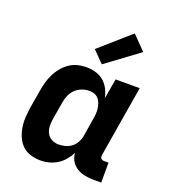

<svg xmlns="http://www.w3.org/2000/svg" viewBox="-142 -883 884 995"><g transform="rotate(20 300.0 -385.0)"><path d="M196 8Q167 8 140.5 0Q114 -8 95 -26Q76 -44 65 -69Q54 -94 49.5 -121Q45 -148 47 -176.5Q49 -205 53 -234L70 -334Q74 -357 80.5 -380.5Q87 -404 98 -426Q109 -448 125 -467.5Q141 -487 162 -501.5Q183 -516 207 -522Q231 -528 254 -528Q282 -528 307.5 -520.5Q333 -513 352 -496.5Q371 -480 382.5 -457Q394 -434 399 -409L418 -520H551L486 -129Q485 -123 485.5 -118Q486 -113 489.5 -109Q493 -105 498 -103.5Q503 -102 509 -102H531V8H490Q465 8 441 3.5Q417 -1 397 -13Q377 -25 364.5 -45Q352 -65 351 -90Q339 -68 323 -49Q307 -30 286 -17Q265 -4 242 2Q219 8 196 8ZM254 -102Q272 -102 290.5 -106.5Q309 -111 325 -123Q341 -135 350.5 -152.5Q360 -170 363 -188L379 -288Q382 -303 383 -318Q384 -333 382 -347Q380 -361 375.5 -374Q371 -387 362 -397.5Q353 -408 340 -413Q327 -418 312 -418Q292 -418 272 -411Q252 -404 236.5 -389.5Q221 -375 212 -355.5Q203 -336 200 -316L183 -216Q180 -196 180.5 -175.5Q181 -155 190 -138Q199 -121 216.5 -111.5Q234 -102 254 -102ZM324 -569 263 -631 430 -778 504 -702Z"/></g></svg>

Font: Iosevka Extrabold Extended
Style: Italic
Weight: 800
Width: 7
Italic angle: -9°
Monospace: yes
Designer: Belleve Invis
Foundry: Belleve Invis
Version: Version 32.5.0; ttfautohint (v1.8.4)